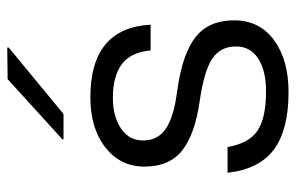

<svg xmlns="http://www.w3.org/2000/svg" viewBox="-163 -638 815 529"><g transform="rotate(-90 244.5 -373.5)"><path d="M241 -532Q432 -532 441 -366H370Q365 -421 332 -445.5Q299 -470 239 -470Q189 -470 155.5 -448Q122 -426 122 -387Q122 -346 154.5 -324Q187 -302 257 -293Q360 -279 406.5 -242.5Q453 -206 453 -136Q453 -66 398.5 -26Q344 14 255 14Q152 14 97.5 -26Q43 -66 33 -154H104Q114 -95 149 -71.5Q184 -48 258 -48Q314 -48 347.5 -69.5Q381 -91 381 -131Q381 -174 347 -196.5Q313 -219 229 -231Q139 -244 94.5 -279Q50 -314 50 -383Q50 -449 102.5 -490.5Q155 -532 241 -532ZM125 -606V-609L291 -760L378 -761V-757L195 -606Z"/></g></svg>

Font: Nacelle Light
Style: Regular
Weight: 300
Designer: Sora Sagano
Foundry: Sora Sagano
Version: Version 1.000;FEAKit 1.0